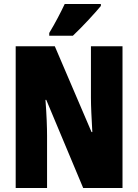

<svg xmlns="http://www.w3.org/2000/svg" viewBox="-20 -947 696 967"><path d="M488 -917V-927H306C285 -883 260 -834 228 -781V-767H347C397 -814 460 -883 488 -917ZM597 0V-714H438V-455C438 -412 441 -354 445 -282H441L256 -714H59V0H217V-263C217 -304 215 -365 209 -444H213L399 0Z"/></svg>

Font: Noto Sans Gujarati ExtraCondensed Black
Style: Regular
Weight: 900
Width: 2
Designer: Jelle Bosma - Monotype Design Team, Universal Thirst
Foundry: Monotype Imaging Inc.
Version: Version 2.106